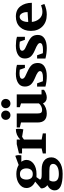

<svg xmlns="http://www.w3.org/2000/svg" viewBox="1079 -1886 1094 3292"><g transform="rotate(-90 1626.0 -240.0)"><path d="M8 152Q8 72 97 25Q70 6 54 -24Q48 -36 44.5 -52Q41 -68 43 -85L158 -184Q106 -207 77 -246.5Q48 -286 48 -334Q48 -406 116 -456.5Q184 -507 288 -507Q378 -507 444 -467L600 -525Q612 -501 612 -472Q612 -438 608 -421H498Q530 -379 530 -334Q530 -260 464.5 -210.5Q399 -161 288 -161Q252 -161 235 -162L191 -101Q203 -81 224 -76.5Q245 -72 295 -72H368Q467 -72 520.5 -28Q574 16 574 95Q574 172 499.5 229.5Q425 287 291 287Q8 287 8 152ZM160 130Q160 222 288 222Q372 222 417 194Q462 166 462 124Q462 92 436 75.5Q410 59 341 59H182Q160 90 160 130ZM288 -225Q337 -225 361 -255.5Q385 -286 385 -334Q385 -382 361 -413.5Q337 -445 288 -445Q237 -445 215 -413.5Q193 -382 193 -334Q193 -286 215 -255.5Q237 -225 288 -225Z M641 0V-53L726 -73V-409H641V-462L801 -500H880V-440Q955 -515 1058 -515Q1064 -496 1064 -473Q1064 -427 1054 -387L928 -408Q904 -397 880 -376V-73L985 -53V0Z M1087 -447V-500H1326V-155Q1326 -104 1338.5 -84.5Q1351 -65 1389 -65Q1418 -65 1449 -80Q1480 -95 1499 -120V-427L1434 -447V-500H1654V-75H1732V-32Q1710 -17 1696.5 -10.5Q1683 -4 1666.5 2.5Q1650 9 1632.5 12Q1615 15 1600 15Q1528 15 1499 -50Q1428 15 1325 15Q1172 15 1172 -142V-427ZM1217 -689Q1217 -722 1240 -744.5Q1263 -767 1296 -767Q1331 -767 1353.5 -744.5Q1376 -722 1376 -689Q1376 -654 1353.5 -631Q1331 -608 1296 -608Q1263 -608 1240 -631Q1217 -654 1217 -689ZM1417 -689Q1417 -722 1440 -744.5Q1463 -767 1496 -767Q1531 -767 1553.5 -744.5Q1576 -722 1576 -689Q1576 -654 1553.5 -631Q1531 -608 1496 -608Q1463 -608 1440 -631Q1417 -654 1417 -689Z M1787 -8V-151H1843L1879 -52Q1915 -50 1936 -50Q2053 -50 2053 -101Q2053 -122 2032 -137.5Q2011 -153 1992 -162Q1973 -171 1920 -194Q1851 -224 1819.5 -262.5Q1788 -301 1788 -362Q1788 -437 1848.5 -476Q1909 -515 2007 -515Q2096 -515 2160 -496V-360H2108L2077 -448Q2047 -453 2017 -453Q1921 -453 1921 -406Q1921 -394 1930 -381Q1939 -368 1962.5 -355Q1986 -342 2037 -320Q2128 -279 2160 -240.5Q2192 -202 2192 -137Q2192 -63 2131 -24Q2070 15 1969 15Q1874 15 1787 -8Z M2268 -8V-151H2324L2360 -52Q2396 -50 2417 -50Q2534 -50 2534 -101Q2534 -122 2513 -137.5Q2492 -153 2473 -162Q2454 -171 2401 -194Q2332 -224 2300.5 -262.5Q2269 -301 2269 -362Q2269 -437 2329.5 -476Q2390 -515 2488 -515Q2577 -515 2641 -496V-360H2589L2558 -448Q2528 -453 2498 -453Q2402 -453 2402 -406Q2402 -394 2411 -381Q2420 -368 2443.5 -355Q2467 -342 2518 -320Q2609 -279 2641 -240.5Q2673 -202 2673 -137Q2673 -63 2612 -24Q2551 15 2450 15Q2355 15 2268 -8Z M2742 -256Q2742 -374 2808.5 -444.5Q2875 -515 2989 -515Q3105 -515 3164.5 -436Q3224 -357 3224 -241H2896Q2903 -167 2949 -113.5Q2995 -60 3067 -60Q3121 -60 3183 -83L3204 -26Q3111 15 3022 15Q2893 15 2817.5 -60.5Q2742 -136 2742 -256ZM2896 -303 3065 -314Q3065 -338 3062 -358.5Q3059 -379 3045 -408Q3020 -450 2986 -450Q2946 -450 2920 -409Q2905 -384 2900 -354Q2895 -324 2896 -303Z"/></g></svg>

Font: Volkhov
Style: Bold
Weight: 700
Designer: Cyreal (www.cyreal.org)
Foundry: Cyreal (www.cyreal.org)
Version: Version 1.010